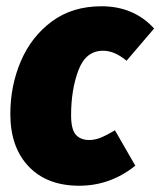

<svg xmlns="http://www.w3.org/2000/svg" viewBox="-20 -573 512 613"><path d="M472 -482 384 -379Q346 -411 309 -411Q254 -411 230.5 -349Q207 -287 207 -205Q207 -160 222 -143Q237 -126 265 -126Q283 -126 301.5 -133.5Q320 -141 347 -157L412 -44Q332 20 233 20Q130 20 71.5 -41.5Q13 -103 13 -209Q13 -299 46.5 -377.5Q80 -456 145.5 -504.5Q211 -553 304 -553Q407 -553 472 -482Z"/></svg>

Font: Fira Sans Condensed Black
Style: Italic
Weight: 900
Width: 3
Italic angle: -8°
Designer: Carrois Corporate & Edenspiekermann AG
Foundry: Carrois Corporate GbR & Edenspiekermann AG
Version: Version 4.203